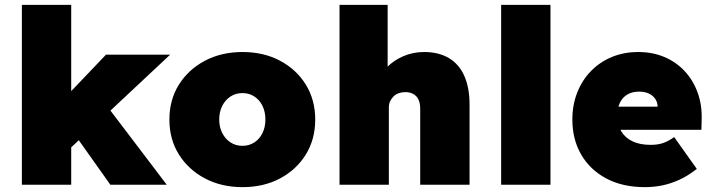

<svg xmlns="http://www.w3.org/2000/svg" viewBox="-20 -760 2931 790"><path d="M269 -150 169 -276 416 -535H680ZM70 0V-740H273V0ZM434 0 256 -251 398 -353 666 0Z M978 10Q891 10 823 -26Q755 -62 716 -124.5Q677 -187 677 -268Q677 -349 716 -411.5Q755 -474 823 -510Q891 -546 978 -546Q1065 -546 1132.5 -510Q1200 -474 1238.5 -411.5Q1277 -349 1277 -268Q1277 -187 1238.5 -124.5Q1200 -62 1132.5 -26Q1065 10 978 10ZM978 -160Q1005 -160 1026.5 -174Q1048 -188 1060 -212.5Q1072 -237 1072 -268Q1072 -300 1060 -324.5Q1048 -349 1026.5 -363Q1005 -377 978 -377Q950 -377 928.5 -363Q907 -349 894.5 -324.5Q882 -300 882 -268Q882 -237 894.5 -212.5Q907 -188 928.5 -174Q950 -160 978 -160Z M1377 0V-740H1575V-427L1532 -415Q1543 -453 1571.5 -482.5Q1600 -512 1640 -529Q1680 -546 1725 -546Q1785 -546 1827 -521Q1869 -496 1890.5 -447.5Q1912 -399 1912 -330V0H1709V-313Q1709 -335 1702 -350Q1695 -365 1681 -373Q1667 -381 1648 -381Q1633 -381 1620.5 -376.5Q1608 -372 1599 -363Q1590 -354 1585 -343Q1580 -332 1580 -318V0H1479Q1441 0 1415.5 0Q1390 0 1377 0Z M2042 0V-740H2245V0Z M2634 10Q2541 10 2474 -26Q2407 -62 2371 -124.5Q2335 -187 2335 -268Q2335 -328 2355 -379Q2375 -430 2411.5 -467.5Q2448 -505 2497.5 -525.5Q2547 -546 2606 -546Q2665 -546 2713.5 -525.5Q2762 -505 2797 -467.5Q2832 -430 2850.5 -379Q2869 -328 2867 -268L2866 -226H2447L2424 -321H2705L2686 -301V-319Q2686 -338 2676.5 -352.5Q2667 -367 2650 -375Q2633 -383 2610 -383Q2581 -383 2561 -371Q2541 -359 2530.5 -337Q2520 -315 2520 -284Q2520 -248 2535.5 -221Q2551 -194 2581.5 -179Q2612 -164 2657 -164Q2687 -164 2708.5 -171.5Q2730 -179 2754 -196L2847 -65Q2810 -36 2774.5 -20Q2739 -4 2704.5 3Q2670 10 2634 10Z"/></svg>

Font: Lexend Deca Black
Style: Regular
Weight: 900
Designer: Bonnie Shaver-Troup, Thomas Jockin
Foundry: Lexend
Version: Version 1.007